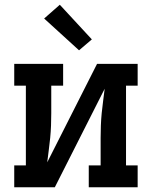

<svg xmlns="http://www.w3.org/2000/svg" viewBox="-20 -789 640 809"><path d="M40 0V-92H89V-428H40V-520H246V-428H196V-312Q196 -286 195 -260Q194 -234 191.5 -208Q189 -182 185.5 -156.5Q182 -131 179 -105L389 -520H560V-428H511V-92H560V0H354V-92H404V-208Q404 -234 405 -260Q406 -286 408.5 -312Q411 -338 414.5 -363.5Q418 -389 421 -415L211 0ZM313 -577 166 -711 232 -769 367 -623Z"/></svg>

Font: Iosevka Etoile Semibold
Style: Regular
Weight: 600
Designer: Belleve Invis
Foundry: Belleve Invis
Version: Version 22.1.2; ttfautohint (v1.8.4)